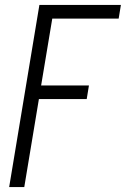

<svg xmlns="http://www.w3.org/2000/svg" viewBox="-20 -550 540 775"><path d="M17 205 139 -530H468L459 -475H191L146 -205H339L330 -150H137L78 205Z"/></svg>

Font: Iosevka Slab Light Oblique
Style: Regular
Weight: 300
Italic angle: -9°
Monospace: yes
Designer: Belleve Invis
Foundry: Belleve Invis
Version: Version 11.1.1; ttfautohint (v1.8.3)